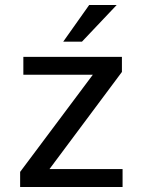

<svg xmlns="http://www.w3.org/2000/svg" viewBox="-20 -743 575 763"><path d="M60 -59.9 348.8 -445.9H72.8V-517H464.5V-457.1L176.6 -71.1H467.1V0H60ZM443.6 -723 305.8 -577.5H231.3L334.3 -723Z"/></svg>

Font: Public Sans VF
Style: Regular
Weight: 400
Designer: Pablo Impallari, Rodrigo Fuenzalida (Modified by Dan O. Williams and USWDS)
Version: Version 1.003